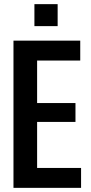

<svg xmlns="http://www.w3.org/2000/svg" viewBox="-20 -906 437 926"><path d="M45 0V-710H367V-614H159V-409H344V-318H159V-96H371V0ZM146 -780V-886H258V-780Z"/></svg>

Font: Special Gothic Condensed One
Style: Regular
Weight: 400
Designer: Alistair McCready
Foundry: Monolith
Version: Version 1.010; ttfautohint (v1.8.4.7-5d5b)